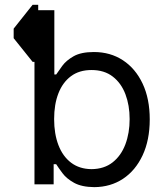

<svg xmlns="http://www.w3.org/2000/svg" viewBox="-20 -770 671 802"><path d="M116.2 -750H139.6V-511.7H116.2L37.1 -610.4V-650.4ZM172.9 -459H214.8Q224.1 -473.1 240.5 -495.4Q256.8 -517.6 287.8 -535.2Q318.8 -552.7 372.1 -552.7Q440.9 -552.7 493.4 -518.3Q545.9 -483.9 575.7 -420.7Q605.5 -357.4 605.5 -271.5Q605.5 -185.1 575.7 -121.3Q545.9 -57.6 493.9 -23.2Q441.9 11.2 374 11.7Q321.3 11.2 289.6 -6.3Q257.8 -23.9 241 -46.6Q224.1 -69.3 214.8 -84H172.9ZM521.5 -272.5Q521.5 -330.1 503.9 -376.5Q486.3 -422.9 450.9 -450.2Q415.5 -477.5 362.3 -477.5Q311 -477.5 276.4 -451.7Q241.7 -425.8 223.9 -379.9Q206.1 -334 206.1 -272.5Q206.1 -210.9 224.1 -163.8Q242.2 -116.7 277.1 -90.3Q312 -64 362.3 -63.5Q415 -64 450.4 -91.8Q485.8 -119.6 503.7 -167Q521.5 -214.4 521.5 -272.5ZM124 -727.5H207V-416L178.7 -278.3L204.1 -102.5V0H124Z"/></svg>

Font: Inter V
Style: 
Weight: 400
Designer: Rasmus Andersson
Foundry: rsms
Version: Version 4.000;git-a3f224843